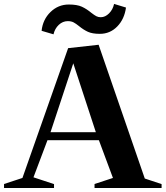

<svg xmlns="http://www.w3.org/2000/svg" viewBox="-26 -941 829 961"><path d="M-5.8 -20 94.4 -53 83.4 -42 315 -700 467.6 -717 701.4 -39.6 689.2 -50.6 782.8 -19.6V0H447.2V-20L547.4 -53L542.4 -42L466 -247.2L477.4 -239.2H202L214.6 -247.2L137.2 -42L132.2 -56.6L244.4 -19.6V0H-5.8ZM217.6 -279.2H461.8L456.4 -271.2L333.6 -646H348L224.2 -271.2ZM318.6 -918.4Q359.8 -918.4 383.7 -907.4Q407.6 -896.4 431.4 -876.6Q446.4 -865 456.1 -859.9Q465.8 -854.8 478.2 -854.8Q500.6 -854.8 519.8 -874Q539 -893.2 545 -921.4L604.6 -903.2Q596.8 -845.4 560.9 -808.5Q525 -771.6 473.8 -771.6Q436.2 -771.6 414 -781.8Q391.8 -792 369.4 -810.4Q353.8 -823 342.1 -829.1Q330.4 -835.2 313.4 -835.2Q288 -835.2 268.2 -816.6Q248.4 -798 241.8 -769.2L182.2 -786.8Q188.2 -843.4 226.8 -880.9Q265.4 -918.4 318.6 -918.4Z"/></svg>

Font: Wittgenstein
Style: Regular
Weight: 400
Designer: Jörg Drees
Foundry: Jörg Drees
Version: Version 1.003;Glyphs 3.1.2 (3151)